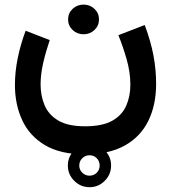

<svg xmlns="http://www.w3.org/2000/svg" viewBox="-20 -445 732 822"><path d="M270.5 263.7Q270.5 225.6 297.9 198.5Q325.2 171.4 363.3 171.4Q401.4 171.4 428.5 198.5Q455.6 225.6 455.6 263.7Q455.6 301.8 428.5 329.1Q401.4 356.4 363.3 356.4Q325.2 356.4 297.9 329.1Q270.5 301.8 270.5 263.7ZM319.3 263.7Q319.3 281.7 332.3 294.4Q345.2 307.1 363.3 307.1Q381.8 307.1 394.3 294.4Q406.7 281.7 406.7 263.7Q406.7 245.1 394.3 232.4Q381.8 219.7 363.3 219.7Q345.2 219.7 332.3 232.4Q319.3 245.1 319.3 263.7ZM271.5 -361.8Q271.5 -388.7 290.8 -407Q310.1 -425.3 337.9 -425.3Q365.2 -425.3 384.5 -407Q403.8 -388.7 403.8 -361.8Q403.8 -335 384.5 -316.7Q365.2 -298.3 337.9 -298.3Q310.1 -298.3 290.8 -316.7Q271.5 -335 271.5 -361.8ZM343.8 95.7Q418.5 95.7 460.7 71.8Q502.9 47.9 520.5 7.3Q538.1 -33.2 538.1 -82Q538.1 -136.7 521.7 -192.9Q505.4 -249 486.8 -294.4L599.6 -337.9Q625.5 -268.6 637 -207.5Q648.4 -146.5 648.4 -86.4Q648.4 4.9 614.7 73Q581.1 141.1 513.4 178.5Q445.8 215.8 343.8 215.8Q238.8 215.8 172.4 176.3Q106 136.7 75 69.3Q43.9 2 43.9 -81.1Q43.9 -136.7 55.9 -196Q67.9 -255.4 89.8 -313.5L192.9 -273.4Q176.3 -224.6 165 -175.8Q153.8 -127 153.8 -83.5Q153.8 -34.7 171.1 6.1Q188.5 46.9 230 71.3Q271.5 95.7 343.8 95.7Z"/></svg>

Font: Vazirmatn RD FD SemiBold
Style: Regular
Weight: 600
Designer: Saber Rastikerdar
Foundry: Saber Rastikerdar
Version: Version 33.003